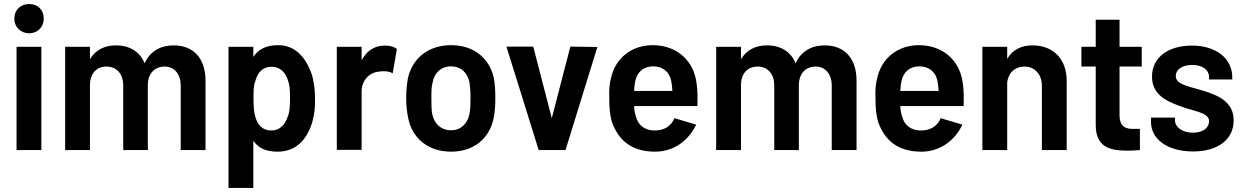

<svg xmlns="http://www.w3.org/2000/svg" viewBox="-20 -744 6168 952"><path d="M62 0H185V-512H62ZM51 -652C51 -610 82 -579 125 -579C166 -579 197 -610 197 -652C197 -695 167 -724 125 -724C82 -724 51 -695 51 -652Z M876 -320V0H999V-344C999 -454 940 -519 841 -519C780 -519 725 -493 697 -430C674 -487 624 -519 555 -519C500 -519 454 -498 426 -450V-512H303V0H426V-321C426 -379 458 -414 508 -414C558 -414 591 -378 591 -320V0H713V-321C713 -379 746 -414 797 -414C843 -414 876 -378 876 -320Z M1113 -512V188H1236V-46C1262 -9 1299 8 1357 8C1444 8 1500 -47 1528 -137C1539 -182 1542 -198 1542 -248C1542 -300 1539 -319 1528 -369C1497 -463 1441 -520 1360 -520C1301 -520 1262 -501 1236 -462V-512ZM1237 -256C1237 -294 1237 -320 1246 -342C1257 -384 1282 -413 1326 -413C1369 -413 1397 -385 1409 -342C1417 -319 1418 -293 1418 -256C1418 -214 1416 -187 1406 -164C1392 -124 1366 -97 1326 -97C1282 -97 1257 -124 1246 -165C1239 -188 1237 -215 1237 -256Z M1650 -1H1773V-290C1773 -347 1813 -386 1861 -389C1889 -394 1917 -388 1927 -380L1948 -501C1937 -510 1919 -518 1887 -518C1833 -518 1796 -488 1773 -445V-512H1650Z M2217 8C2328 8 2406 -56 2427 -156C2434 -186 2436 -222 2436 -258C2436 -295 2434 -334 2427 -364C2403 -459 2326 -520 2217 -520C2107 -520 2029 -459 2004 -363C1998 -335 1994 -296 1994 -256C1994 -220 1998 -184 2005 -154C2026 -56 2105 8 2217 8ZM2119 -256C2119 -288 2119 -315 2125 -335C2133 -382 2167 -415 2216 -415C2265 -415 2298 -384 2308 -335C2311 -315 2313 -289 2313 -256C2313 -228 2312 -201 2308 -179C2298 -131 2265 -98 2217 -98C2167 -98 2133 -130 2123 -179C2119 -200 2119 -227 2119 -256Z M2651 0H2784L2942 -511L2808 -513L2716 -158L2624 -513H2491Z M3229 8C3317 8 3392 -43 3432 -126L3324 -158C3308 -119 3275 -98 3229 -97C3176 -96 3143 -125 3133 -167C3128 -179 3125 -197 3124 -218H3438C3439 -261 3439 -299 3434 -330C3421 -442 3337 -520 3216 -520C3112 -520 3032 -456 3010 -359C3002 -331 2999 -295 3001 -256C3001 -210 3004 -173 3014 -140C3046 -48 3112 8 3229 8ZM3124 -293C3125 -313 3127 -329 3130 -343C3140 -386 3169 -415 3219 -415C3267 -415 3300 -386 3308 -343C3311 -330 3313 -312 3314 -293Z M4104 -320V0H4227V-344C4227 -454 4168 -519 4069 -519C4008 -519 3953 -493 3925 -430C3902 -487 3852 -519 3783 -519C3728 -519 3682 -498 3654 -450V-512H3531V0H3654V-321C3654 -379 3686 -414 3736 -414C3786 -414 3819 -378 3819 -320V0H3941V-321C3941 -379 3974 -414 4025 -414C4071 -414 4104 -378 4104 -320Z M4549 8C4637 8 4712 -43 4752 -126L4644 -158C4628 -119 4595 -98 4549 -97C4496 -96 4463 -125 4453 -167C4448 -179 4445 -197 4444 -218H4758C4759 -261 4759 -299 4754 -330C4741 -442 4657 -520 4536 -520C4432 -520 4352 -456 4330 -359C4322 -331 4319 -295 4321 -256C4321 -210 4324 -173 4334 -140C4366 -48 4432 8 4549 8ZM4444 -293C4445 -313 4447 -329 4450 -343C4460 -386 4489 -415 4539 -415C4587 -415 4620 -386 4628 -343C4631 -330 4633 -312 4634 -293Z M4851 0H4974V-336C4980 -384 5013 -414 5060 -414C5110 -414 5146 -375 5146 -320V0H5269V-343C5269 -454 5200 -519 5099 -519C5044 -519 5001 -498 4974 -452V-512H4851Z M5569 3C5590 3 5610 2 5632 0V-105H5592C5552 -106 5531 -125 5531 -173V-414H5641V-512H5531V-646H5413V-512H5342V-414H5413V-126C5413 -20 5474 3 5569 3Z M5896 7C6015 7 6097 -50 6097 -147C6097 -236 6025 -270 5949 -293C5878 -316 5810 -323 5810 -367C5810 -401 5844 -422 5891 -422C5943 -422 5975 -397 5975 -362V-350H6090V-361C6090 -454 6010 -518 5890 -518C5773 -518 5692 -460 5692 -364C5692 -276 5762 -243 5828 -219C5898 -191 5975 -188 5975 -143C5975 -110 5944 -86 5895 -86C5842 -86 5806 -114 5806 -147V-161H5687V-139C5687 -55 5767 7 5896 7Z"/></svg>

Font: Vanilla Cream
Style: Bold
Weight: 700
Designer: Jeremy Tribby, Jinavaṁso
Foundry: Tribby Type
Version: Version 1.422;Glyphs 3.1.2 (3151)